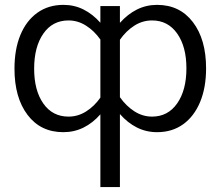

<svg xmlns="http://www.w3.org/2000/svg" viewBox="-20 -530 892 777"><path d="M38.6 -252Q38.6 -330.6 62.5 -388.4Q86.4 -446.3 131.1 -478.3Q175.8 -510.3 236.8 -510.3Q280.8 -510.3 318.1 -491.5Q355.5 -472.7 386.2 -438V-505.4H465.3V-437.5Q496.6 -472.7 534.2 -491.5Q571.8 -510.3 615.7 -510.3Q707.5 -510.3 760.7 -440.4Q814 -370.6 814 -253.4Q814 -175.3 789.8 -117.2Q765.6 -59.1 721.2 -27.1Q676.8 4.9 615.7 4.9Q571.3 4.9 533.7 -14.2Q496.1 -33.2 465.3 -68.4V227.1H386.2V-67.4Q355.5 -32.2 317.9 -13.7Q280.3 4.9 236.3 4.9Q144.5 4.9 91.6 -64.9Q38.6 -134.8 38.6 -252ZM595.2 -447.3Q556.6 -447.3 523.4 -426Q490.2 -404.8 465.3 -369.1V-136.7Q490.2 -101.1 523.7 -79.6Q557.1 -58.1 595.2 -58.1Q659.7 -58.1 697 -111.6Q734.4 -165 734.4 -253.4Q734.4 -341.3 697 -394.3Q659.7 -447.3 595.2 -447.3ZM118.2 -252Q118.2 -164.1 155.3 -111.1Q192.4 -58.1 257.3 -58.1Q295.4 -58.1 328.4 -78.9Q361.3 -99.6 386.2 -134.8V-370.1Q361.3 -405.3 328.1 -426.3Q294.9 -447.3 257.3 -447.3Q192.4 -447.3 155.3 -393.8Q118.2 -340.3 118.2 -252Z"/></svg>

Font: Estedad-FD Regular
Style: FD-Regular
Weight: 400
Designer: Amin Abedi
Version: Version 7.3